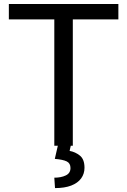

<svg xmlns="http://www.w3.org/2000/svg" viewBox="-20 -731 637 963"><path d="M345.2 -710.9V0H252.4V-710.9ZM573.7 -710.9V-633.8H24.4V-710.9ZM270 0H335L329.1 25.9Q357.4 30.8 380.6 49.3Q403.8 67.9 403.8 110.4Q403.8 140.6 387 163.8Q370.1 187 337.2 199.7Q304.2 212.4 255.9 212.4L252.4 160.2Q286.1 160.2 309.8 148.9Q333.5 137.7 333.5 111.8Q333.5 87.9 314.7 78.6Q295.9 69.3 254.9 65.9Z"/></svg>

Font: RobotoDEMO
Style: Regular
Weight: 400
Designer: Christian Robertson
Foundry: Google
Version: Version 2.136